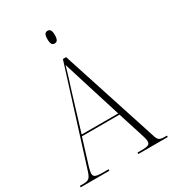

<svg xmlns="http://www.w3.org/2000/svg" viewBox="-215 -1023 1033 1142"><g transform="rotate(-30 301.5 -452.5)"><path d="M292 -818C309 -818 318 -829 318 -862C318 -894 309 -905 292 -905C276 -905 267 -894 267 -862C267 -829 276 -818 292 -818ZM-2 0H195V-10H153C103 -10 93 -19 93 -40C93 -59 108 -104 115 -126L156 -259H414L459 -118C465 -98 480 -57 480 -40C480 -19 472 -10 424 -10H394V0H596V-10H583C543 -10 536 -16 524 -55L310 -714H288L87 -75C70 -19 62 -10 20 -10H-2ZM160 -269 238 -525C254 -575 274 -638 284 -675C297 -632 317 -569 339 -498L411 -269Z"/></g></svg>

Font: Noto Serif Display SemiCondensed ExtraLight
Style: Regular
Weight: 200
Width: 4
Designer: Monotype Design Team
Foundry: Monotype Imaging Inc.
Version: Version 2.009